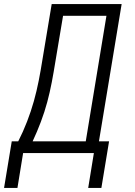

<svg xmlns="http://www.w3.org/2000/svg" viewBox="-45 -755 665 947"><path d="M390 172 418 0H69L41 172H-25L13 -58H45Q69 -105 88.5 -155.5Q108 -206 122 -256Q136 -306 146 -357Q156 -408 164 -459L210 -735H555L443 -58H493L455 172ZM378 -58 480 -677H266L228 -450Q220 -400 210.5 -350Q201 -300 188 -251.5Q175 -203 156.5 -154Q138 -105 116 -58Z"/></svg>

Font: Iosevka Curly Light Extended
Style: Italic
Weight: 300
Width: 7
Italic angle: -9°
Monospace: yes
Designer: Belleve Invis
Foundry: Belleve Invis
Version: Version 11.1.0; ttfautohint (v1.8.3)